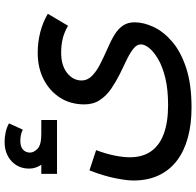

<svg xmlns="http://www.w3.org/2000/svg" viewBox="-29 -594 853 835"><g transform="rotate(-90 397.5 -176.5)"><path d="M347 230Q275 230 216.5 214Q158 198 116.5 166.5Q75 135 52.5 87.5Q30 40 30 -23Q30 -52 40 -102Q50 -152 74 -214L162 -185Q146 -142 138.5 -104.5Q131 -67 131 -38Q131 17 157 54Q183 91 233.5 109.5Q284 128 358 128Q426 128 475.5 116Q525 104 557.5 85Q590 66 606 46Q622 26 622 10Q622 -7 605.5 -21Q589 -35 560 -49.5Q531 -64 493 -82Q459 -99 429 -119.5Q399 -140 380 -168.5Q361 -197 361 -236Q361 -296 390 -341.5Q419 -387 469.5 -413Q520 -439 586 -439Q631 -439 674.5 -428Q718 -417 755 -395L703 -307Q676 -323 648 -330Q620 -337 586 -337Q530 -337 497.5 -311Q465 -285 465 -248Q465 -223 484.5 -203.5Q504 -184 534 -168.5Q564 -153 596 -139Q636 -122 663 -105.5Q690 -89 704 -68Q718 -47 718 -18Q718 22 697.5 65.5Q677 109 633 146.5Q589 184 518.5 207Q448 230 347 230ZM59 -355V-423.4H98.6Q81.8 -447.4 81.8 -476.2Q81.8 -523 114.2 -553Q146.6 -583 198.2 -583Q219.8 -583 240.8 -578.2Q261.8 -573.4 278.6 -563.8L251 -503.8Q239 -509.8 227 -512.2Q215 -514.6 203 -514.6Q176.6 -514.6 164 -502.6Q151.4 -490.6 151.4 -472.6Q151.4 -455.8 168.2 -439.6Q185 -423.4 231.8 -423.4H293V-355Z"/></g></svg>

Font: Lexend Medium
Style: Regular
Weight: 500
Designer: Bonnie Shaver-Troup, Thomas Jockin
Foundry: Lexend
Version: Version 1.005